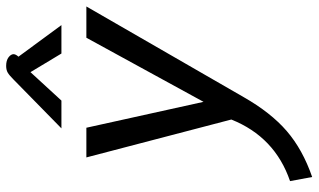

<svg xmlns="http://www.w3.org/2000/svg" viewBox="-220 -558 1009 608"><g transform="rotate(-90 284.0 -254.5)"><path d="M14 160Q154 112 209 -26L89 -485H183L265 -114L468 -485H567L280 13Q231 99 172.5 149.5Q114 200 27 230ZM335 -715Q349 -729 357.5 -734Q366 -739 379 -739Q396 -739 406 -731.5Q416 -724 416 -715Q416 -711 412 -705L408 -700L508 -564H418L359 -662L269 -564H181Z"/></g></svg>

Font: Niramit
Style: Italic
Weight: 400
Italic angle: -10°
Version: Version 1.000; ttfautohint (v1.6)